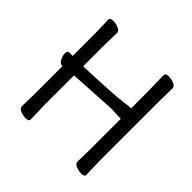

<svg xmlns="http://www.w3.org/2000/svg" viewBox="-183 -881 1067 1067"><g transform="rotate(45 350.5 -347.0)"><path d="M162 17Q142 17 120.5 8.5Q99 0 99 -17L101 -106V-332L102 -333H98Q81 -333 70.5 -354Q60 -375 60 -392Q60 -414 77 -414L101 -413V-589L98 -695Q98 -711 123 -711Q143 -711 164 -702.5Q185 -694 185 -677L183 -588V-413H182L202 -414Q221 -415 334 -420Q447 -425 516 -436Q537 -436 537 -439Q537 -587 534 -695Q534 -711 559 -711Q579 -711 600 -702.5Q621 -694 621 -677L619 -588V-106L622 0Q622 16 598 16Q578 16 556.5 7.5Q535 -1 535 -18L537 -107V-355L457 -358L183 -342V-105L186 1Q186 17 162 17Z"/></g></svg>

Font: LXGW WenKai Lite
Style: Bold
Weight: 700
Designer: LXGW / Fontworks Inc.
Foundry: LXGW / Fontworks Inc.
Version: Version 1.330;April 28, 2024